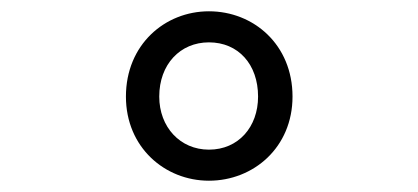

<svg xmlns="http://www.w3.org/2000/svg" viewBox="-20 -818 740 340"><path d="M203 -647C203 -557 272 -498 350 -498C429 -498 498 -557 498 -647C498 -739 429 -798 350 -798C272 -798 203 -739 203 -647ZM437 -647C437 -593 402 -553 350 -553C299 -553 262 -593 262 -647C262 -704 299 -743 350 -743C402 -743 437 -704 437 -647Z"/></svg>

Font: Kawkab Mono Light
Style: Bold
Weight: 400
Monospace: yes
Designer: Abdullah Arif
Foundry: Abdullah Arif
Version: Version 1.000;PS 000.500;hotconv 1.0.88;makeotf.lib2.5.64775